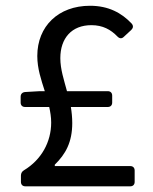

<svg xmlns="http://www.w3.org/2000/svg" viewBox="-20 -656 537 676"><path d="M172.9 -71.3V-76.2C210.9 -113.3 234.4 -155.3 234.4 -222.7C234.4 -242.2 232.4 -261.7 229.5 -279.3H359.4C369.1 -279.3 375 -285.2 375 -294.9V-319.3C375 -329.1 369.1 -335 359.4 -335H215.8C205.1 -375 192.4 -412.1 192.4 -451.2C192.4 -521.5 232.4 -567.4 301.8 -567.4C341.8 -567.4 370.1 -551.8 393.6 -527.3C401.4 -519.5 409.2 -519.5 416 -526.4L442.4 -550.8C449.2 -557.6 450.2 -565.4 443.4 -573.2C408.2 -610.4 362.3 -635.7 296.9 -635.7C185.5 -635.7 111.3 -563.5 111.3 -459C111.3 -414.1 125 -375 137.7 -335H120.1L68.4 -332C58.6 -331.1 52.7 -325.2 52.7 -315.4V-294.9C52.7 -285.2 58.6 -279.3 68.4 -279.3H153.3C157.2 -261.7 160.2 -243.2 160.2 -224.6C160.2 -156.2 126 -93.8 64.5 -56.6C57.6 -52.7 53.7 -45.9 53.7 -38.1V-15.6C53.7 -5.9 59.6 0 69.3 0H438.5C448.2 0 454.1 -5.9 454.1 -15.6V-55.7C454.1 -65.4 448.2 -71.3 438.5 -71.3Z"/></svg>

Font: Ed Sans Neue
Style: Regular
Weight: 400
Designer: Stephen Hutchings
Version: Version 1.004;PS 001.004;hotconv 1.0.88;makeotf.lib2.5.64775